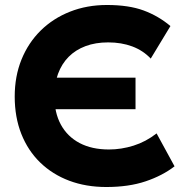

<svg xmlns="http://www.w3.org/2000/svg" viewBox="-20 -735 738 770"><path d="M406.5 15Q325 15 257.8 -10.2Q190.5 -35.5 141.2 -83.2Q92 -131 65.5 -198Q39 -265 39 -348Q39 -429 66.2 -496.2Q93.5 -563.5 143.2 -612.5Q193 -661.5 260.8 -688.2Q328.5 -715 409 -715Q496.5 -715 556 -693Q615.5 -671 663.5 -630.5L584.5 -500Q554 -532.5 510.5 -548.8Q467 -565 414 -565Q363 -565 323 -550Q283 -535 255.2 -507Q227.5 -479 212.8 -439.2Q198 -399.5 198 -350.5Q198 -283 224.2 -235Q250.5 -187 299.5 -161.2Q348.5 -135.5 417 -135.5Q466.5 -135.5 515.8 -151Q565 -166.5 608 -200L680 -68Q631.5 -30.5 564 -7.8Q496.5 15 406.5 15ZM154 -297V-423.5H523.5V-297Z"/></svg>

Font: Geologica Cursive
Style: Bold
Weight: 700
Designer: Sindre Bremnes, Frode Helland
Foundry: Monokrom Skriftforlag AS
Version: Version 1.010;gftools[0.9.28]